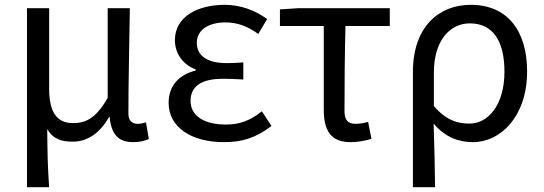

<svg xmlns="http://www.w3.org/2000/svg" viewBox="-20 -577 2260 797"><path d="M92 200H184C178 114 177 66 176 -41C202 2 237 11 282 11C341 11 394 -22 433 -92H435C442 -19 471 13 533 13C563 13 581 7 598 0L586 -69C572 -65 562 -63 552 -63C529 -63 513 -75 513 -106C513 -237 517 -396 519 -543H427V-171C377 -82 332 -66 283 -66C213 -66 184 -115 184 -210V-543H92Z M909 13C985 13 1041 -4 1107 -54L1067 -115C1016 -74 971 -60 918 -60C826 -60 771 -97 771 -158C771 -218 815 -250 905 -250C932 -250 958 -249 990 -247V-318C963 -316 943 -315 921 -315C834 -315 797 -350 797 -399C797 -455 849 -484 916 -484C966 -484 1010 -467 1052 -436L1089 -498C1039 -534 979 -557 913 -557C802 -557 706 -509 706 -410C706 -359 736 -310 792 -289V-284C730 -269 680 -227 680 -150C680 -49 774 13 909 13Z M1435 13C1469 13 1500 6 1522 -1L1508 -71C1490 -66 1473 -63 1455 -63C1425 -63 1410 -78 1410 -116C1410 -226 1411 -346 1414 -469H1598V-543H1219L1142 -538V-469H1324V-122C1324 -35 1353 13 1435 13Z M1694 200H1786C1785 103 1783 34 1780 -64C1829 -6 1885 13 1944 13C2058 13 2168 -94 2168 -280C2168 -451 2085 -557 1934 -557C1802 -557 1694 -466 1694 -278ZM1929 -64C1881 -64 1833 -76 1781 -137V-275C1781 -413 1851 -480 1930 -480C2031 -480 2074 -400 2074 -279C2074 -145 2009 -64 1929 -64Z"/></svg>

Font: Noto Sans CJK SC
Style: Regular
Weight: 400
Designer: Ryoko NISHIZUKA 西塚涼子 (kana, bopomofo & ideographs); Paul D. Hunt (Latin, Greek & Cyrillic); Sandoll Communications 산돌커뮤니
Foundry: Adobe
Version: Version 2.004;hotconv 1.0.118;makeotfexe 2.5.65603